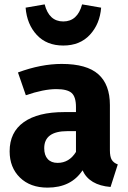

<svg xmlns="http://www.w3.org/2000/svg" viewBox="-20 -840 586 877"><path d="M97 -805 184 -820Q204 -742 269 -742Q334 -742 355 -820L442 -805Q436 -730 390.5 -681Q345 -632 269 -632Q193 -632 148 -680.5Q103 -729 97 -805ZM482 -154Q482 -124 490.5 -110Q499 -96 518 -89L485 14Q388 6 357 -62Q305 17 197 17Q118 17 71 -29Q24 -75 24 -149Q24 -236 88.5 -282Q153 -328 273 -328H327V-351Q327 -398 307 -415.5Q287 -433 237 -433Q180 -433 98 -405L62 -509Q167 -548 262 -548Q376 -548 429 -501Q482 -454 482 -360ZM243 -96Q296 -96 327 -146V-241H288Q182 -241 182 -163Q182 -131 198 -113.5Q214 -96 243 -96Z"/></svg>

Font: Fira Sans
Style: Bold
Weight: 700
Designer: bBox Type GmbH & Carrois Corporate GbR & Edenspiekermann AG
Foundry: bBox Type GmbH & Carrois Corporate GbR & Edenspiekermann AG
Version: Version 4.301;PS 004.301;hotconv 1.0.88;makeotf.lib2.5.64775